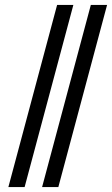

<svg xmlns="http://www.w3.org/2000/svg" viewBox="-20 -760 455 780"><path d="M278 -740H212L14 0H80ZM415 -740H349L151 0H217Z"/></svg>

Font: XITS
Style: Bold Italic
Weight: 700
Italic angle: -16.33°
Designer: MicroPress Inc., with final additions and corrections provided by Coen Hoffman, Elsevier (retired)
Version: Version 1.302